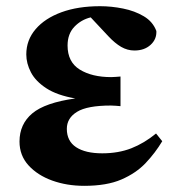

<svg xmlns="http://www.w3.org/2000/svg" viewBox="-20 -583 573 620"><path d="M483.9 -151.9 503.9 -127Q481.4 -89.4 450.4 -56.6Q419.4 -23.9 372.1 -3.4Q324.7 17.1 252 17.1Q195.8 17.1 148.4 0Q101.1 -17.1 72 -49.1Q43 -81.1 43 -126Q43 -182.1 84.2 -216.8Q125.5 -251.5 223.1 -265.1Q164.1 -275.4 129.4 -298.1Q94.7 -320.8 79.8 -349.6Q64.9 -378.4 64.9 -407.2Q64.9 -453.6 95 -488.8Q125 -523.9 178.5 -543.5Q231.9 -563 303.2 -563Q339.8 -563 377.4 -555.4Q415 -547.9 444.3 -530.5Q473.6 -513.2 484.9 -482.9Q486.3 -456.5 466.3 -438.2Q446.3 -419.9 414.1 -419.9Q391.6 -419.9 371.3 -431.6Q351.1 -443.4 330.1 -465.8L272.9 -526.9Q242.2 -519.5 220.2 -496.6Q198.2 -473.6 198.2 -436Q198.2 -382.8 237.5 -358.4Q276.9 -334 338.9 -334Q345.7 -334 353.5 -334.7Q361.3 -335.4 369.1 -335.9V-240.2Q360.8 -240.7 353.3 -241.5Q345.7 -242.2 337.9 -242.2Q261.7 -242.2 228.8 -221.9Q195.8 -201.7 195.8 -167Q195.8 -127.4 225.8 -107.7Q255.9 -87.9 310.1 -87.9Q362.3 -87.9 404.1 -104.2Q445.8 -120.6 483.9 -151.9Z"/></svg>

Font: Source Han Serif JP Heavy
Style: Regular
Weight: 900
Designer: Ryoko NISHIZUKA  (kana & ideographs); Frank Grießhammer (Latin, Greek & Cyrillic); Wenlong ZHANG  (bopomofo); Sandoll Co
Foundry: Adobe Systems Incorporated
Version: Version 1.001;PS 1.001;hotconv 16.6.54;makeotf.lib2.5.65590